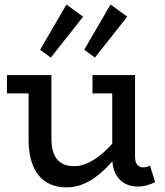

<svg xmlns="http://www.w3.org/2000/svg" viewBox="-20 -795 713 829"><path d="M266.8 14Q228.3 14 198 0.8Q167.7 -12.4 146.7 -38.1Q125.7 -63.7 114.6 -102.6Q103.5 -141.5 103.5 -192.3V-471H201.9V-195.4Q201.9 -168.7 207.3 -147.2Q212.6 -125.7 224.2 -110Q235.7 -94.3 254.6 -85.9Q273.5 -77.5 301.2 -77.5Q326.3 -77.5 352.4 -88.2Q378.5 -98.9 405.4 -119.2Q432.4 -139.5 459.2 -168.6Q486.1 -197.8 512.2 -233.6V-155.2Q481.7 -115.4 452.2 -84.1Q422.8 -52.7 393.1 -30.9Q363.4 -9 332.2 2.5Q301.1 14 266.8 14ZM9.9 -391.6V-471H181.6V-391.6ZM574.6 10.3Q541.9 10.3 517.2 -3.9Q492.5 -18.1 478.5 -45.8Q464.6 -73.5 464.6 -113.1V-471H563V-120.8Q563 -94.9 572.7 -83.7Q582.5 -72.4 596.5 -72.4Q607.2 -72.4 614.4 -74.4Q621.5 -76.3 627.7 -80L649.6 -8.6Q636.6 -1.6 617.2 4.3Q597.8 10.3 574.6 10.3ZM379.3 -391.6V-471H548.6V-391.6ZM390 -546.5 343.6 -580.2 457.3 -775.4 529.3 -723ZM199.5 -546.5 153.2 -580.2 266.8 -775.4 338.8 -723Z"/></svg>

Font: BioRhyme ExtraBold
Style: Regular
Weight: 800
Designer: Aoife Mooney
Foundry: Aoife Mooney Type
Version: Version 1.600;gftools[0.9.33]